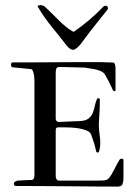

<svg xmlns="http://www.w3.org/2000/svg" viewBox="-20 -709 524 732"><path d="M204.1 -244.1 287.6 -247.6Q307.1 -249 317.4 -257.1Q327.6 -265.1 332.8 -276.6Q337.9 -288.1 340.6 -301.8Q343.3 -315.4 348.6 -328.6Q350.1 -334.5 353.5 -334.5Q360.4 -334.5 360.4 -331.1V-311.5Q360.4 -292 358.6 -269.3Q356.9 -246.6 356.9 -230.5Q356.9 -214.8 359.6 -197.3Q362.3 -179.7 362.3 -161.1Q362.3 -158.7 361.8 -153.3Q361.3 -147.9 360.4 -142.1Q359.4 -136.2 357.7 -131.8Q356 -127.4 353 -127.4Q347.7 -127.4 346.4 -132.6Q345.2 -137.7 344.2 -142.1Q343.3 -147.9 340.8 -156.2Q338.4 -164.6 335.4 -173.1Q332.5 -181.6 330.1 -188.5Q327.6 -195.3 326.7 -197.8Q322.3 -206.5 309.6 -211.7Q296.9 -216.8 281 -219.5Q265.1 -222.2 248.3 -222.9Q231.4 -223.6 218.8 -223.6H204.1Q196.3 -223.6 194.3 -220.5Q192.4 -217.3 192.4 -210.4V-39.1Q192.4 -24.4 201.7 -20.5H350.1Q359.9 -20.5 370.4 -20.8Q380.9 -21 384.3 -22.9Q391.6 -24.9 396.7 -31.5Q401.9 -38.1 405.3 -43.9Q406.7 -46.4 410.9 -54.2Q415 -62 419.7 -71Q424.3 -80.1 428.5 -87.9Q432.6 -95.7 434.6 -98.1Q437.5 -104 444.3 -104Q448.7 -104 450.7 -100.6V-27.8Q450.7 -23.4 450 -19.8Q449.2 -16.1 448.2 -10.7Q446.3 -3.9 443.4 -1.7Q440.4 0.5 432.1 2.4Q382.8 2.4 338.6 2Q294.4 1.5 249 1.2Q203.6 1 153.3 0.5Q103 0 41 0Q32.7 0 32.7 -8.3Q32.7 -13.7 38.1 -16.6Q43.5 -19.5 47.9 -20.5Q50.8 -20.5 57.4 -21Q64 -21.5 71.8 -21.7Q79.6 -22 86.9 -22.5Q94.2 -22.9 99.6 -22.9Q111.3 -22.9 111.3 -41.5V-401.9Q111.3 -410.2 109.6 -422.4Q107.9 -434.6 103 -442.9Q99.6 -445.3 99.6 -445.3L31.2 -452.1Q22 -452.1 22 -461.4Q22 -463.9 22.9 -467.5Q23.9 -471.2 29.3 -471.2H109.4Q156.2 -471.2 201.7 -471.7Q247.1 -472.2 285.2 -472.2H354.5Q362.3 -472.2 370.8 -471.9Q379.4 -471.7 387.2 -471.4Q395 -471.2 401.4 -470.9Q407.7 -470.7 411.1 -470.7Q414.6 -470.2 416.5 -467.3Q418.5 -464.4 419.2 -460.2Q419.9 -456.1 420.2 -451.9Q420.4 -447.8 420.4 -445.3V-365.7Q420.4 -361.3 417 -361.3Q411.6 -361.3 408.9 -368.4Q406.2 -375.5 400.9 -385.3Q396.5 -396 390.1 -406.7Q383.8 -417.5 380.9 -423.3Q376.5 -431.6 367.4 -436.3Q358.4 -440.9 347.2 -443.6Q335.9 -446.3 324.2 -447.8Q312.5 -449.2 303.7 -451.2Q300.8 -451.2 288.6 -451.7Q276.4 -452.1 261 -452.4Q245.6 -452.6 230.7 -453.1Q215.8 -453.6 207.5 -453.6Q197.3 -453.6 194.8 -447.8Q192.4 -441.9 192.4 -430.2V-255.9Q192.4 -251.5 195.6 -247.8Q198.7 -244.1 204.1 -244.1ZM124 -683.6Q123.5 -684.1 123.5 -685.1Q123.5 -687.5 127.4 -688.5Q131.3 -689.5 133.3 -689.5Q144.5 -689.5 150.9 -683.6Q165 -670.9 178 -657.7Q190.9 -644.5 203.6 -632.1Q216.3 -619.6 229.5 -608.4Q242.7 -597.2 257.8 -588.9Q259.8 -587.9 260.3 -587.9Q260.7 -587.9 262.7 -588.9Q292 -608.9 319.6 -632.3Q347.2 -655.8 374 -683.6Q376.5 -686 378.9 -686.5Q381.3 -687 385.7 -687Q387.7 -687 389.6 -683.8Q391.6 -680.7 391.6 -677.2Q391.6 -675.3 390.6 -673.3Q380.4 -660.2 370.1 -647.5Q359.9 -634.8 347.7 -619.6Q335.4 -604.5 320.8 -585.4Q306.2 -566.4 287.6 -541Q285.2 -538.1 281.7 -534.2Q278.3 -530.3 274.4 -527.1Q270.5 -523.9 266.4 -521.5Q262.2 -519 259.3 -519Q252.4 -519 246.6 -523.4Q240.7 -527.8 235.4 -533.7Q221.2 -552.7 207 -570.1Q192.9 -587.4 178.7 -605Q164.6 -622.6 150.9 -641.6Q137.2 -660.6 124 -683.6Z"/></svg>

Font: IM FELL French Canon SC
Style: Regular
Weight: 400
Designer: Igino Marini
Foundry: Igino Marini
Version: 3.00